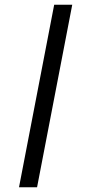

<svg xmlns="http://www.w3.org/2000/svg" viewBox="-20 -749 384 808"><path d="M208 -729H284L136 39H60Z"/></svg>

Font: Trochut
Style: Regular
Weight: 400
Designer: Andreu Balius
Foundry: Andreu Balius
Version: Version 1.001